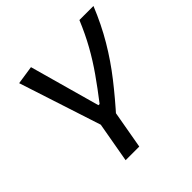

<svg xmlns="http://www.w3.org/2000/svg" viewBox="-180 -854 1010 1010"><g transform="rotate(-45 325.0 -349.0)"><path d="M196.3 0 247.6 -290H349.1L297.9 0ZM241.7 -207 86.9 -682.6 190.4 -698.2 299.8 -305.7H308.6Q360.4 -372.6 402.3 -432.4Q444.3 -492.2 479.5 -555.2Q514.6 -618.2 545.9 -693.4H650.4Q609.9 -593.8 559.8 -509.3Q509.8 -424.8 448.7 -346.9Q387.7 -269 314.5 -187.5Z"/></g></svg>

Font: Cascadia Code PL
Style: Italic
Weight: 400
Italic angle: -10°
Monospace: yes
Designer: Aaron Bell
Foundry: Saja Typeworks
Version: Version 2404.023